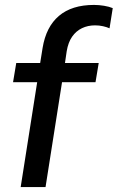

<svg xmlns="http://www.w3.org/2000/svg" viewBox="-20 -760 478 780"><path d="M64 0 131 -426H33L46 -504H171L139 -478L153 -565Q167 -651 219.5 -695.5Q272 -740 362 -740Q382 -740 403 -736.5Q424 -733 438 -727L425 -645Q414 -650 398.5 -653.5Q383 -657 366 -657Q337 -657 313 -645.5Q289 -634 273 -611Q257 -588 251 -552L241 -484L229 -504H381L368 -426H232L165 0Z"/></svg>

Font: Mulish ExtraLight SemiBold
Style: Italic
Weight: 600
Italic angle: -9°
Version: Version 3.603